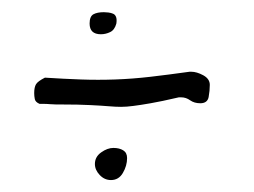

<svg xmlns="http://www.w3.org/2000/svg" viewBox="-20 -396 416 315"><path d="M36.1 -243.2Q36.1 -252.9 39.1 -257.8Q42 -262.7 53.7 -268.6Q85 -266.6 112.8 -265.6Q140.6 -264.6 168.9 -265.6Q197.3 -266.6 226.6 -270Q255.9 -273.4 291 -278.3H293.9Q302.7 -278.3 313.5 -272.5Q324.2 -266.6 324.2 -256.8Q324.2 -247.1 322.3 -236.8Q320.3 -226.6 308.6 -226.6Q298.8 -226.6 292 -231.4Q285.2 -236.3 277.3 -236.3H273.4Q244.1 -229.5 227.1 -226.6Q210 -223.6 198.7 -222.2Q187.5 -220.7 178.7 -220.7Q169.9 -220.7 158.2 -221.7Q146.5 -222.7 127.9 -223.6Q109.4 -224.6 80.1 -224.6H72.3Q67.4 -224.6 62 -225.1Q56.6 -225.6 50.8 -225.6H44.9Q38.1 -228.5 37.1 -233.4Q36.1 -238.3 36.1 -243.2ZM135.7 -127Q135.7 -138.7 146 -146Q156.2 -153.3 166 -153.3Q175.8 -153.3 182.1 -149.4Q188.5 -145.5 188.5 -136.7Q188.5 -124 181.6 -112.3Q174.8 -100.6 162.1 -100.6Q151.4 -100.6 143.6 -108.9Q135.7 -117.2 135.7 -127ZM127 -357.4Q127 -369.1 133.3 -372.6Q139.6 -376 150.4 -376Q153.3 -376 157.7 -375.5Q162.1 -375 165.5 -373.5Q168.9 -372.1 170.4 -368.2Q171.9 -364.3 170.9 -357.4Q168 -346.7 160.6 -343.3Q153.3 -339.8 145.5 -339.8Q127 -339.8 127 -357.4Z"/></svg>

Font: Zeyada
Style: Regular
Weight: 400
Version: Version 1.002 2010